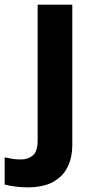

<svg xmlns="http://www.w3.org/2000/svg" viewBox="-84 -566 409 826"><path d="M34 240Q9 240 -18.5 236.5Q-46 233 -64 228V111Q-46 115 -30 117.5Q-14 120 6 120Q36 120 57 103Q78 86 78 37V-546H227V59Q227 109 208 150Q189 191 146.5 215.5Q104 240 34 240Z"/></svg>

Font: Noto Sans Tangsa
Style: Regular
Weight: 400
Designer: David Williams
Foundry: Google LLC
Version: Version 1.504